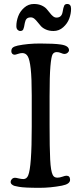

<svg xmlns="http://www.w3.org/2000/svg" viewBox="-20 -923 399 951"><path d="M259.8 -835.9Q285.2 -835.9 290 -863.3Q293.9 -887.2 298.1 -895.3Q302.2 -903.3 313 -903.3Q332 -903.3 332 -879.4Q332 -855.5 323 -831.1Q314 -806.6 293.2 -788.1Q272.5 -769.5 245.1 -769.5Q224.1 -769.5 208.3 -776.4Q192.4 -783.2 183.1 -793.2Q173.8 -803.2 166.3 -813.2Q158.7 -823.2 150.4 -830.1Q142.1 -836.9 132.8 -836.9Q118.7 -836.9 112.1 -830.1Q105.5 -823.2 103 -809.6Q99.1 -785.2 95.2 -777.3Q91.3 -769.5 80.1 -769.5Q72.8 -769.5 66.9 -775.6Q61 -781.7 61 -793.5Q61 -817.9 70.1 -842.3Q79.1 -866.7 99.9 -885Q120.6 -903.3 147.9 -903.3Q168.9 -903.3 184.8 -896.5Q200.7 -889.6 210 -879.6Q219.2 -869.6 226.6 -859.6Q233.9 -849.6 242.2 -842.8Q250.5 -835.9 259.8 -835.9ZM137.2 -295.4V-450.7Q137.2 -536.1 132.1 -582.3Q127 -628.4 117.4 -644.3Q107.9 -660.2 90.3 -660.2Q80.6 -660.2 68.6 -656Q56.6 -651.9 52.7 -651.9Q45.4 -651.9 40.8 -656.7Q36.1 -661.6 36.1 -668.9Q36.1 -681.6 43.5 -687.5Q50.8 -693.4 68.4 -697.3Q118.2 -707.5 178.7 -707.5Q248 -707.5 280.8 -702.6Q321.8 -696.8 321.8 -674.3Q321.8 -667.5 314.9 -661.6Q308.1 -655.8 297.9 -655.8Q293 -655.8 282.2 -660.4Q271.5 -665 261.2 -665Q247.1 -665 240.5 -653.8Q233.9 -642.6 229.7 -594.7Q225.6 -546.9 225.6 -446.8V-301.8Q225.6 -190.4 228.5 -133.1Q231.4 -75.7 241.2 -56.6Q247.6 -43 264.2 -43Q275.9 -43 289.3 -47.9Q302.7 -52.7 309.1 -52.7Q327.1 -52.7 327.1 -32.2Q327.1 -11.2 286.6 -3.4Q230 7.3 176.3 7.3Q100.1 7.3 74.2 2.4Q59.6 0 52 -2.2Q44.4 -4.4 38.6 -9.5Q32.7 -14.6 32.7 -22.5Q32.7 -29.3 38.8 -35.9Q44.9 -42.5 54.7 -42.5Q59.6 -42.5 72.5 -39.3Q85.4 -36.1 95.7 -36.1Q112.3 -36.1 119.6 -54.2Q137.2 -95.7 137.2 -295.4Z"/></svg>

Font: Cooper*
Style: Regular
Weight: 400
Designer: Owen Earl
Foundry: indestructible type*
Version: Version 0.001